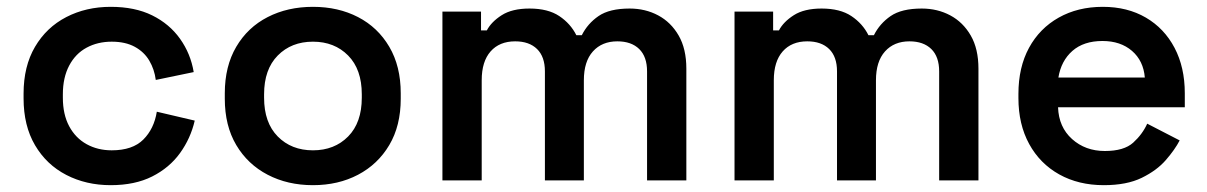

<svg xmlns="http://www.w3.org/2000/svg" viewBox="-20 -528 3533 562"><path d="M304 14Q232 14 174 -16Q116 -46 82.5 -103Q49 -160 49 -240V-254Q49 -334 82.5 -391Q116 -448 174 -478Q232 -508 304 -508Q375 -508 425.5 -483Q476 -458 507 -414.5Q538 -371 547 -317L436 -294Q432 -325 417 -350.5Q402 -376 374.5 -391Q347 -406 307 -406Q266 -406 233.5 -388.5Q201 -371 182.5 -336Q164 -301 164 -252V-242Q164 -193 182.5 -158.5Q201 -124 233.5 -106Q266 -88 307 -88Q368 -88 399.5 -119.5Q431 -151 439 -201L550 -175Q538 -123 507 -80Q476 -37 425.5 -11.5Q375 14 304 14Z M896 14Q822 14 763.5 -16.5Q705 -47 671.5 -103.5Q638 -160 638 -239V-255Q638 -334 671.5 -391Q705 -448 763.5 -478Q822 -508 896 -508Q970 -508 1028 -478Q1086 -448 1119.5 -391Q1153 -334 1153 -255V-239Q1153 -160 1119.5 -103.5Q1086 -47 1028 -16.5Q970 14 896 14ZM896 -88Q959 -88 999 -128.5Q1039 -169 1039 -242V-252Q1039 -325 999 -365.5Q959 -406 896 -406Q833 -406 793 -365.5Q753 -325 753 -252V-242Q753 -169 793 -128.5Q833 -88 896 -88Z M1275 0V-494H1388V-439H1405Q1418 -464 1448.5 -483.5Q1479 -503 1530 -503Q1584 -503 1617 -481Q1650 -459 1667 -425H1683Q1700 -459 1732 -481Q1764 -503 1823 -503Q1869 -503 1906.5 -483Q1944 -463 1966.5 -424Q1989 -385 1989 -327V0H1874V-319Q1874 -362 1851 -384.5Q1828 -407 1787 -407Q1742 -407 1715.5 -377.5Q1689 -348 1689 -293V0H1575V-319Q1575 -362 1552 -384.5Q1529 -407 1488 -407Q1442 -407 1416 -377.5Q1390 -348 1390 -293V0Z M2130 0V-494H2243V-439H2260Q2273 -464 2303.5 -483.5Q2334 -503 2385 -503Q2439 -503 2472 -481Q2505 -459 2522 -425H2538Q2555 -459 2587 -481Q2619 -503 2678 -503Q2724 -503 2761.5 -483Q2799 -463 2821.5 -424Q2844 -385 2844 -327V0H2729V-319Q2729 -362 2706 -384.5Q2683 -407 2642 -407Q2597 -407 2570.5 -377.5Q2544 -348 2544 -293V0H2430V-319Q2430 -362 2407 -384.5Q2384 -407 2343 -407Q2297 -407 2271 -377.5Q2245 -348 2245 -293V0Z M3211 14Q3137 14 3080.5 -17.5Q3024 -49 2992.5 -106.5Q2961 -164 2961 -241V-253Q2961 -331 2992 -388Q3023 -445 3079 -476.5Q3135 -508 3208 -508Q3280 -508 3334 -476.5Q3388 -445 3418 -388Q3448 -331 3448 -255V-214H3077Q3079 -156 3118 -121Q3157 -86 3214 -86Q3270 -86 3297 -110.5Q3324 -135 3338 -166L3433 -117Q3419 -90 3392.5 -59.5Q3366 -29 3322 -7.5Q3278 14 3211 14ZM3078 -301H3331Q3327 -350 3293.5 -379Q3260 -408 3207 -408Q3152 -408 3119 -379Q3086 -350 3078 -301Z"/></svg>

Font: Space Grotesk Light SemiBold
Style: Regular
Weight: 600
Version: Version 2.000